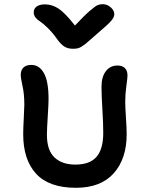

<svg xmlns="http://www.w3.org/2000/svg" viewBox="-20 -935 694 917"><path d="M470.2 -915Q492.2 -915 509 -899.9Q525.9 -884.8 525.9 -867.2Q525.9 -853 511.2 -835.7Q496.6 -818.4 441.9 -772Q429.7 -761.7 411.9 -745.8Q394 -730 387.7 -724.9Q381.3 -719.7 370.1 -712.6Q358.9 -705.6 349.9 -703.9Q340.8 -702.1 328.1 -702.1Q303.7 -702.1 286.6 -713.1Q269.5 -724.1 250 -752Q229.5 -780.8 207.3 -802.2Q185.1 -823.7 171.9 -832Q158.7 -840.3 149.9 -851.1Q141.1 -861.8 141.1 -876Q141.1 -894 155.3 -904.1Q169.4 -914.1 194.8 -914.1Q229.5 -914.1 260.5 -893.3Q291.5 -872.6 337.9 -813Q381.8 -859.9 408.2 -882.6Q434.6 -905.3 445.6 -910.2Q456.5 -915 470.2 -915ZM342.8 -38.1Q214.4 -38.1 152.6 -105Q90.8 -171.9 90.8 -293.9Q90.8 -321.3 93.5 -370.4Q96.2 -419.4 96.2 -435.1Q96.2 -485.8 87.6 -523.9Q79.1 -562 79.1 -577.1Q79.1 -600.1 92 -612.5Q105 -625 129.9 -625Q167.5 -625 189.7 -585.9Q211.9 -546.9 211.9 -461.9Q211.9 -438 208 -378.2Q204.1 -318.4 204.1 -291Q204.1 -217.3 240.2 -183.1Q276.4 -148.9 339.8 -148.9Q408.7 -148.9 440.9 -185.8Q473.1 -222.7 473.1 -300.8Q473.1 -345.2 469 -412.6Q464.8 -480 464.8 -521Q464.8 -567.9 485.6 -595Q506.3 -622.1 541 -622.1Q563.5 -622.1 576.2 -610.1Q588.9 -598.1 588.9 -574.2Q588.9 -563 583.5 -524.4Q578.1 -485.8 578.1 -449.2Q578.1 -424.3 581.5 -373.3Q585 -322.3 585 -293.9Q585 -176.8 523.2 -107.4Q461.4 -38.1 342.8 -38.1Z"/></svg>

Font: Shantell Sans Irregular
Style: Regular
Weight: 500
Designer: Stephen Nixon, Anya Danilova, Shantell Martin
Foundry: Arrow Type
Version: Version 1.006;[9816181b4]